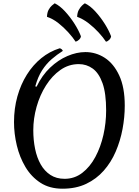

<svg xmlns="http://www.w3.org/2000/svg" viewBox="-20 -1120 842 1165"><path d="M359 25Q281 25 225.5 -11Q170 -47 134.5 -106.5Q99 -166 82 -237.5Q65 -309 65 -379Q65 -462 85.5 -535Q106 -608 143 -667Q180 -726 230.5 -767Q281 -808 342 -827Q349 -826 354.5 -821Q360 -816 361 -811Q326 -789 293.5 -761Q261 -733 235.5 -693.5Q210 -654 194 -596L202 -594Q235 -663 284 -709.5Q333 -756 389 -780Q445 -804 498 -804Q562 -804 616 -769Q670 -734 703.5 -662Q737 -590 737 -479Q737 -409 723.5 -337Q710 -265 682 -200Q654 -135 609.5 -84.5Q565 -34 503 -4.5Q441 25 359 25ZM372 -35Q432 -35 479 -71Q526 -107 558.5 -167.5Q591 -228 607.5 -301.5Q624 -375 624 -450Q624 -554 602 -615.5Q580 -677 542.5 -704Q505 -731 458 -731Q397 -731 346.5 -695.5Q296 -660 259 -601.5Q222 -543 202 -472Q182 -401 182 -330Q182 -270 193 -216.5Q204 -163 227 -122.5Q250 -82 286 -58.5Q322 -35 372 -35ZM654 -900Q653 -889 643.5 -879Q634 -869 623 -867Q606 -893 578.5 -923Q551 -953 517.5 -979Q484 -1005 448 -1018Q449 -1043 458 -1059.5Q467 -1076 477.5 -1086Q488 -1096 495 -1100Q527 -1085 558.5 -1050.5Q590 -1016 615.5 -975.5Q641 -935 654 -900ZM471 -900Q470 -889 460 -879.5Q450 -870 439 -867Q422 -893 394.5 -923.5Q367 -954 334 -980Q301 -1006 265 -1018Q266 -1044 275 -1060.5Q284 -1077 295 -1086.5Q306 -1096 312 -1100Q343 -1085 374 -1051.5Q405 -1018 431 -977.5Q457 -937 471 -900Z"/></svg>

Font: Merienda
Style: Regular
Weight: 400
Designer: Eduardo Rodriguez Tunni
Foundry: Eduardo Rodriguez Tunni
Version: Version 2.001